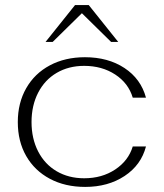

<svg xmlns="http://www.w3.org/2000/svg" viewBox="-20 -725 644 755"><path d="M50 -245Q50 -320 83 -378Q116 -436 176 -468Q236 -500 314 -500Q405 -500 469.5 -457.5Q534 -415 554 -341H502Q485 -398 433 -432Q381 -466 311 -466Q250 -466 203 -438.5Q156 -411 130 -360.5Q104 -310 104 -245Q104 -180 130 -129.5Q156 -79 203 -51.5Q250 -24 311 -24Q381 -24 433 -58.5Q485 -93 502 -149H554Q535 -76 470 -33Q405 10 315 10Q236 10 176 -22Q116 -54 83 -111.5Q50 -169 50 -245ZM275 -705H329L445 -560H417L302 -673L187 -560H159Z"/></svg>

Font: Fahkwang ExtraLight
Style: Regular
Weight: 275
Designer: Suppakit Chalermlarp | Katatrad Co.,Ltd.
Foundry: Cadson Demak Co.,Ltd.
Version: Version 1.000; ttfautohint (v1.6)